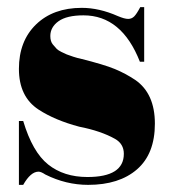

<svg xmlns="http://www.w3.org/2000/svg" viewBox="-20 -508 474 538"><path d="M33 10V-169H45Q71 -82 115 -47Q159 -12 225 -12Q327 -12 327 -77Q327 -105 302 -119Q263 -141 202 -153Q134 -171 88 -201Q33 -237 33 -315Q33 -393 81 -439.5Q129 -486 209 -486Q258 -486 310 -463Q329 -455 339 -455Q349 -455 356 -462Q363 -469 373 -488H384V-335H372Q321 -465 214 -465Q167 -465 144 -448.5Q121 -432 121 -407Q121 -392 128 -383.5Q135 -375 139 -371Q143 -367 152 -362.5Q161 -358 167 -355.5Q173 -353 185.5 -349Q198 -345 204 -344Q272 -327 302 -314.5Q332 -302 359 -284Q414 -246 414 -161.5Q414 -77 364 -33.5Q314 10 227 10Q165 10 107 -19Q95 -27 88 -27Q66 -27 45 10Z"/></svg>

Font: Abril Fatface
Style: Regular
Weight: 400
Designer: Veronika Burian, Jos Scaglione
Foundry: TypeTogether
Version: Version 1.001